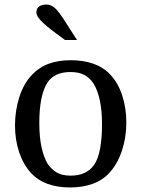

<svg xmlns="http://www.w3.org/2000/svg" viewBox="-20 -815 622 845"><path d="M536 -275Q536 -210 516.5 -151.5Q497 -93 462 -55Q432 -22 388 -6Q344 10 288 10Q233 10 190 -5.5Q147 -21 117 -53Q83 -90 64.5 -144.5Q46 -199 46 -263Q46 -328 65 -387.5Q84 -447 120 -485Q152 -519 194.5 -534.5Q237 -550 292 -550Q347 -550 391 -534.5Q435 -519 465 -487Q500 -450 518 -394.5Q536 -339 536 -275ZM153 -274Q153 -213 162.5 -168.5Q172 -124 189 -95Q206 -70 229.5 -56Q253 -42 291 -42Q360 -42 394 -89Q412 -115 420.5 -161Q429 -207 429 -267Q429 -327 419.5 -372Q410 -417 393 -445Q377 -471 352.5 -484.5Q328 -498 290 -498Q220 -498 189 -452Q153 -396 153 -274ZM270 -715 319 -639H266L228 -667Q181 -702 160.5 -723.5Q140 -745 140 -760Q140 -778 152 -786.5Q164 -795 185 -795Q206 -795 224 -777.5Q242 -760 270 -715Z"/></svg>

Font: Domine
Style: Regular
Weight: 400
Designer: Pablo Impallari, Rodrigo Fuenzalida, Brenda Gallo
Foundry: Pablo Impallari, Rodrigo Fuenzalida, Brenda Gallo
Version: Version 2.000